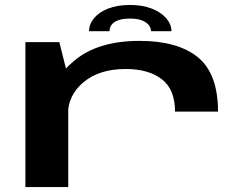

<svg xmlns="http://www.w3.org/2000/svg" viewBox="-20 -755 1004 775"><path d="M686.5 -304.5H860Q860 -457.5 778.8 -523.8Q697.5 -590 543.5 -590Q377 -590 282.2 -512Q187.5 -434 187.5 -352L254 -292.5Q254 -370.5 317.5 -423.5Q381 -476.5 487.5 -476.5Q579 -476.5 632.8 -435.5Q686.5 -394.5 686.5 -304.5ZM82.5 0H255.5V-441.5L219.5 -585H82.5ZM506 -735Q453.5 -735 416.5 -720.5Q379.5 -706 359.5 -681.5Q339.5 -657 339.5 -629H422Q422 -642.5 429.8 -654Q437.5 -665.5 455.8 -672.8Q474 -680 506 -680Q534 -680 552.5 -672.8Q571 -665.5 580.2 -654Q589.5 -642.5 589.5 -629H672Q672 -657 650.8 -681.5Q629.5 -706 592 -720.5Q554.5 -735 506 -735Z"/></svg>

Font: Anybody ExtraExpanded SemiBold
Style: Regular
Weight: 600
Width: 8
Version: Version 1.113;gftools[0.9.25]